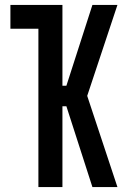

<svg xmlns="http://www.w3.org/2000/svg" viewBox="-20 -755 540 775"><path d="M454 0H353L248 -326H232V0H135V-639H22V-735H232V-409H248L353 -735H454L332 -368Z"/></svg>

Font: Moesevka
Style: Bold
Weight: 700
Monospace: yes
Designer: Belleve Invis
Foundry: Belleve Invis
Version: Version 32.5.0; ttfautohint (v1.8.4)